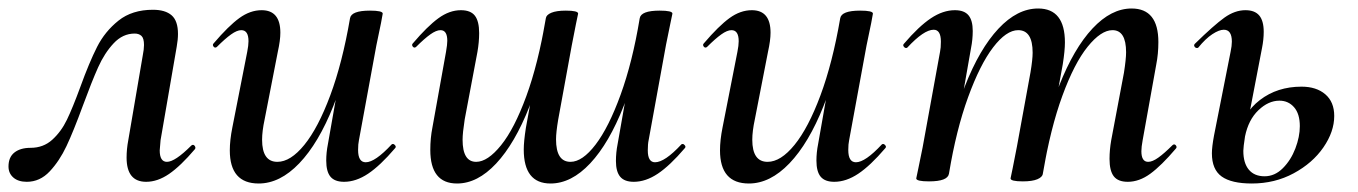

<svg xmlns="http://www.w3.org/2000/svg" viewBox="-33 -419 3196 452"><path d="M-13 -27Q-13 -49 1 -60Q15 -71 39 -71Q69 -71 90 -90Q111 -109 124.5 -137Q138 -165 156 -214Q177 -272 195.5 -308.5Q214 -345 246 -370.5Q278 -396 327 -396Q356 -396 371 -383Q386 -370 386 -339Q386 -326 383 -309L345 -89Q343 -69 343 -65Q343 -38 360 -38Q379 -38 417 -76Q419 -78 421 -78Q424 -78 426 -74.5Q428 -71 426 -68Q392 -28 365 -9.5Q338 9 311 9Q265 9 265 -48Q265 -68 269 -89L303 -288Q306 -303 306 -313Q306 -329 300 -334.5Q294 -340 284 -340Q256 -340 234.5 -317Q213 -294 198 -260.5Q183 -227 162 -170Q140 -110 123.5 -75Q107 -40 84 -15.5Q61 9 30 9Q10 9 -1.5 -1Q-13 -11 -13 -27Z M508 -65Q508 -89 514 -119L549 -297Q552 -312 552 -322Q552 -348 535 -348Q525 -348 511 -338Q497 -328 478 -309Q476 -307 474 -307Q471 -307 469 -310.5Q467 -314 470 -317Q505 -358 530.5 -376.5Q556 -395 583 -395Q627 -395 627 -342Q627 -324 621 -297L590 -138Q584 -110 584 -90Q584 -38 620 -38Q651 -38 683.5 -78Q716 -118 744.5 -194.5Q773 -271 791 -376L807 -375Q787 -258 752 -170Q717 -82 671.5 -34.5Q626 13 576 13Q508 13 508 -65ZM735 -41Q735 -60 739 -80L791 -376Q794 -394 838 -394Q868 -394 868 -387L864 -365Q854 -318 853 -312L812 -89Q810 -80 810 -66Q810 -37 828 -37Q850 -37 889 -79Q890 -80 892 -80Q895 -80 897.5 -76.5Q900 -73 897 -70Q862 -29 833.5 -10Q805 9 777 9Q755 9 745 -3Q735 -15 735 -41Z M1095 -341Q1095 -320 1091 -297L1061 -138Q1056 -106 1056 -90Q1056 -38 1088 -38Q1115 -38 1146.5 -77Q1178 -116 1206 -192.5Q1234 -269 1252 -376L1267 -375Q1248 -256 1213.5 -168.5Q1179 -81 1135 -34Q1091 13 1043 13Q980 13 980 -66Q980 -94 985 -119L1017 -297Q1020 -314 1020 -323Q1020 -348 1004 -348Q994 -348 980 -338Q966 -328 947 -309Q945 -307 943 -307Q940 -307 938 -310.5Q936 -314 939 -317Q973 -357 999 -376Q1025 -395 1052 -395Q1075 -395 1085 -382Q1095 -369 1095 -341ZM1550 -387 1545 -363 1535 -314 1494 -89Q1492 -80 1492 -65Q1492 -37 1509 -37Q1532 -37 1571 -79Q1572 -80 1574 -80Q1577 -80 1579.5 -76.5Q1582 -73 1579 -70Q1544 -29 1515.5 -10Q1487 9 1459 9Q1437 9 1427 -3Q1417 -15 1417 -40Q1417 -60 1421 -80L1473 -376Q1476 -394 1520 -394Q1550 -394 1550 -387ZM1328 -387 1323 -363Q1314 -318 1313 -312L1281 -137Q1276 -107 1276 -91Q1276 -38 1310 -38Q1338 -38 1369 -78.5Q1400 -119 1428 -196Q1456 -273 1473 -376L1489 -375Q1470 -258 1435.5 -170Q1401 -82 1356.5 -34.5Q1312 13 1263 13Q1200 13 1200 -67Q1200 -86 1205 -118L1252 -376Q1253 -384 1265 -389Q1277 -394 1299 -394Q1328 -394 1328 -387Z M1662 -65Q1662 -89 1668 -119L1703 -297Q1706 -312 1706 -322Q1706 -348 1689 -348Q1679 -348 1665 -338Q1651 -328 1632 -309Q1630 -307 1628 -307Q1625 -307 1623 -310.5Q1621 -314 1624 -317Q1659 -358 1684.5 -376.5Q1710 -395 1737 -395Q1781 -395 1781 -342Q1781 -324 1775 -297L1744 -138Q1738 -110 1738 -90Q1738 -38 1774 -38Q1805 -38 1837.5 -78Q1870 -118 1898.5 -194.5Q1927 -271 1945 -376L1961 -375Q1941 -258 1906 -170Q1871 -82 1825.5 -34.5Q1780 13 1730 13Q1662 13 1662 -65ZM1889 -41Q1889 -60 1893 -80L1945 -376Q1948 -394 1992 -394Q2022 -394 2022 -387L2018 -365Q2008 -318 2007 -312L1966 -89Q1964 -80 1964 -66Q1964 -37 1982 -37Q2004 -37 2043 -79Q2044 -80 2046 -80Q2049 -80 2051.5 -76.5Q2054 -73 2051 -70Q2016 -29 1987.5 -10Q1959 9 1931 9Q1909 9 1899 -3Q1889 -15 1889 -41Z M2579 -45Q2579 -66 2583 -89L2613 -248Q2618 -280 2618 -296Q2618 -348 2586 -348Q2559 -348 2527.5 -309Q2496 -270 2468 -193.5Q2440 -117 2422 -10L2407 -11Q2426 -130 2460.5 -217.5Q2495 -305 2539 -352Q2583 -399 2631 -399Q2694 -399 2694 -320Q2694 -292 2689 -267L2657 -89Q2654 -73 2654 -63Q2654 -38 2670 -38Q2680 -38 2694 -48Q2708 -58 2727 -77Q2729 -79 2731 -79Q2734 -79 2736 -75.5Q2738 -72 2735 -69Q2701 -29 2675 -10Q2649 9 2622 9Q2599 9 2589 -4Q2579 -17 2579 -45ZM2124 1 2129 -23 2139 -72 2180 -297Q2182 -306 2182 -321Q2182 -349 2165 -349Q2142 -349 2103 -307Q2102 -306 2100 -306Q2097 -306 2094.5 -309.5Q2092 -313 2095 -316Q2130 -357 2158.5 -376Q2187 -395 2215 -395Q2237 -395 2247 -383Q2257 -371 2257 -346Q2257 -326 2253 -306L2201 -10Q2198 8 2154 8Q2124 8 2124 1ZM2346 1 2351 -23Q2360 -68 2361 -74L2393 -249Q2398 -279 2398 -295Q2398 -348 2364 -348Q2336 -348 2305 -307.5Q2274 -267 2246 -190Q2218 -113 2201 -10L2185 -11Q2204 -128 2238.5 -216Q2273 -304 2317.5 -351.5Q2362 -399 2411 -399Q2474 -399 2474 -319Q2474 -300 2469 -268L2422 -10Q2421 -2 2409 3Q2397 8 2375 8Q2346 8 2346 1Z M2820 -58Q2820 -73 2825 -100L2864 -297Q2867 -311 2867 -321Q2867 -349 2848 -349Q2837 -349 2821 -338.5Q2805 -328 2788 -307Q2787 -306 2785 -306Q2781 -306 2779 -309.5Q2777 -313 2780 -316Q2825 -360 2849.5 -377.5Q2874 -395 2899 -395Q2921 -395 2931.5 -382.5Q2942 -370 2942 -344Q2942 -326 2938 -306L2898 -98Q2894 -72 2894 -64Q2894 -35 2907 -19.5Q2920 -4 2944 -4Q2968 -4 2987 -23Q3006 -42 3016.5 -69.5Q3027 -97 3027 -122Q3027 -151 3013.5 -166.5Q3000 -182 2979 -182Q2953 -182 2929.5 -159.5Q2906 -137 2898 -98L2883 -99Q2892 -152 2933 -183.5Q2974 -215 3031 -215Q3066 -215 3087 -197Q3108 -179 3108 -146Q3108 -109 3082.5 -72Q3057 -35 3012.5 -11Q2968 13 2914 13Q2866 13 2843 -3.5Q2820 -20 2820 -58Z"/></svg>

Font: Cormorant Infant SemiBold
Style: Italic
Weight: 600
Italic angle: -10°
Designer: Christian Thalmann (Catharsis Fonts)
Foundry: Catharsis Fonts
Version: Version 4.000